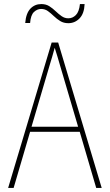

<svg xmlns="http://www.w3.org/2000/svg" viewBox="-20 -924 540 944"><path d="M20 0 234 -715H266L480 0H453L372 -276H128L47 0ZM224 -603 135 -301H364L275 -603Q269 -624 263 -644Q257 -664 249 -689Q243 -667 237 -646.5Q231 -626 224 -603ZM104 -811Q108 -859 129.5 -881.5Q151 -904 183 -904Q206 -904 222.5 -893.5Q239 -883 253.5 -869Q268 -855 283 -844.5Q298 -834 316 -834Q337 -834 353 -850Q369 -866 373 -904H396Q394 -857 371 -833.5Q348 -810 316 -810Q293 -810 276 -820.5Q259 -831 244.5 -845Q230 -859 215.5 -869.5Q201 -880 182 -880Q163 -880 147 -865Q131 -850 128 -811Z"/></svg>

Font: Noto Sans Mono ExtraCondensed Thin
Style: Regular
Weight: 100
Width: 2
Designer: Monotype Design Team
Foundry: Monotype Imaging Inc.
Version: Version 2.014; ttfautohint (v1.8.4.7-5d5b)